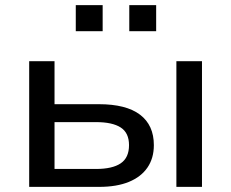

<svg xmlns="http://www.w3.org/2000/svg" viewBox="-20 -730 903 750"><path d="M94 0V-491H193V-323H366Q473 -323 527 -282Q581 -241 581 -163Q581 -112 556 -75.5Q531 -39 483.5 -19.5Q436 0 367 0ZM193 -70H355Q419 -70 451.5 -92Q484 -114 484 -163Q484 -211 451.5 -232Q419 -253 355 -253H193ZM669 0V-491H769V0ZM485 -608V-710H590V-608ZM276 -608V-710H381V-608Z"/></svg>

Font: Nunito Sans 10pt SemiExpanded Medium
Style: Regular
Weight: 500
Width: 6
Designer: Vernon Adams
Foundry: Vernon Adams
Version: Version 3.101;gftools[0.9.27]